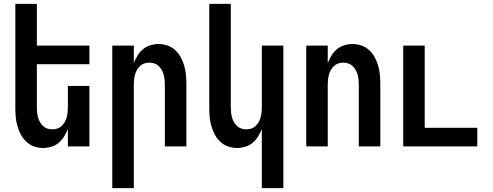

<svg xmlns="http://www.w3.org/2000/svg" viewBox="-20 -755 2540 990"><path d="M202 8Q178 8 155.5 0Q133 -8 115.5 -24.5Q98 -41 87 -62Q76 -83 69.5 -106Q63 -129 61 -152.5Q59 -176 59 -200V-735H170V-520H441V-424H170V-200Q170 -187 171.5 -174Q173 -161 176.5 -148.5Q180 -136 186.5 -125Q193 -114 202.5 -105Q212 -96 224.5 -92Q237 -88 250 -88Q263 -88 275.5 -92Q288 -96 297.5 -105Q307 -114 313.5 -125Q320 -136 323.5 -148.5Q327 -161 328.5 -174Q330 -187 330 -200V-312H441V0H330V-90Q322 -70 310.5 -51Q299 -32 282.5 -18.5Q266 -5 245 1.5Q224 8 202 8Z M559 215V-520H670V-430Q678 -450 689.5 -469Q701 -488 717.5 -501.5Q734 -515 755 -521.5Q776 -528 798 -528Q822 -528 844.5 -520Q867 -512 884.5 -495.5Q902 -479 913 -458Q924 -437 930.5 -414Q937 -391 939 -367.5Q941 -344 941 -320V0H830V-320Q830 -333 828.5 -346Q827 -359 823.5 -371.5Q820 -384 813.5 -395Q807 -406 797.5 -415Q788 -424 775.5 -428Q763 -432 750 -432Q737 -432 724.5 -428Q712 -424 702.5 -415Q693 -406 686.5 -395Q680 -384 676.5 -371.5Q673 -359 671.5 -346Q670 -333 670 -320V215Z M1330 215V-90Q1322 -70 1310.5 -51Q1299 -32 1282.5 -18.5Q1266 -5 1245 1.5Q1224 8 1202 8Q1178 8 1155.5 0Q1133 -8 1115.5 -24.5Q1098 -41 1087 -62Q1076 -83 1069.5 -106Q1063 -129 1061 -152.5Q1059 -176 1059 -200V-735H1170V-200Q1170 -187 1171.5 -174Q1173 -161 1176.5 -148.5Q1180 -136 1186.5 -125Q1193 -114 1202.5 -105Q1212 -96 1224.5 -92Q1237 -88 1250 -88Q1263 -88 1275.5 -92Q1288 -96 1297.5 -105Q1307 -114 1313.5 -125Q1320 -136 1323.5 -148.5Q1327 -161 1328.5 -174Q1330 -187 1330 -200V-520H1441V215Z M1559 0V-520H1670V-430Q1678 -450 1689.5 -469Q1701 -488 1717.5 -501.5Q1734 -515 1755 -521.5Q1776 -528 1798 -528Q1822 -528 1844.5 -520Q1867 -512 1884.5 -495.5Q1902 -479 1913 -458Q1924 -437 1930.5 -414Q1937 -391 1939 -367.5Q1941 -344 1941 -320V0H1830V-320Q1830 -333 1828.5 -346Q1827 -359 1823.5 -371.5Q1820 -384 1813.5 -395Q1807 -406 1797.5 -415Q1788 -424 1775.5 -428Q1763 -432 1750 -432Q1737 -432 1724.5 -428Q1712 -424 1702.5 -415Q1693 -406 1686.5 -395Q1680 -384 1676.5 -371.5Q1673 -359 1671.5 -346Q1670 -333 1670 -320V0Z M2059 0V-520H2170V-96H2441V0Z"/></svg>

Font: Iosevka Term Curly
Style: Bold
Weight: 700
Designer: Belleve Invis
Foundry: Belleve Invis
Version: Version 32.3.0